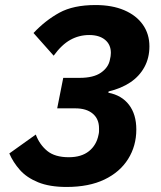

<svg xmlns="http://www.w3.org/2000/svg" viewBox="-20 -730 640 762"><path d="M231 -421H296Q351 -421 380.5 -441.5Q410 -462 416 -492Q418 -500 419 -507Q420 -514 420 -520Q420 -553 397 -572Q374 -591 334 -591Q294 -591 259.5 -572Q225 -553 193 -509L113 -599Q160 -649 215.5 -679.5Q271 -710 359 -710Q425 -710 473 -689.5Q521 -669 547 -632Q573 -595 573 -546Q573 -500 553 -463.5Q533 -427 497 -403Q461 -379 411 -367L410 -362Q463 -352 492 -314Q521 -276 521 -216Q521 -151 488.5 -99Q456 -47 394.5 -17.5Q333 12 244 12Q177 12 131.5 -6.5Q86 -25 59 -55.5Q32 -86 17 -121L122 -196Q137 -156 167.5 -131Q198 -106 253 -106Q303 -106 333 -130Q363 -154 371 -195Q373 -203 373 -208.5Q373 -214 373 -221Q373 -258 348 -279Q323 -300 279 -300H207Z"/></svg>

Font: IBM Plex Sans Var
Style: Italic
Weight: 400
Italic angle: -11.31°
Designer: Mike Abbink, Paul van der Laan, Pieter van Rosmalen
Foundry: Bold Monday
Version: Version 1.001